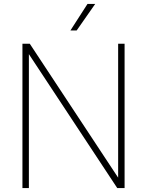

<svg xmlns="http://www.w3.org/2000/svg" viewBox="-20 -964 754 984"><path d="M95 0V-740H132.5L585.5 -53.5V-740H618.5V0H581L128 -686.5V0ZM341 -808 428.5 -944H468L373 -808Z"/></svg>

Font: Encode Sans Th
Style: Regular
Weight: 100
Designer: Multiple Designers
Foundry: Impallari Type
Version: Version 3.002; ttfautohint (v1.8.3) -l 8 -r 50 -G 200 -x 14 